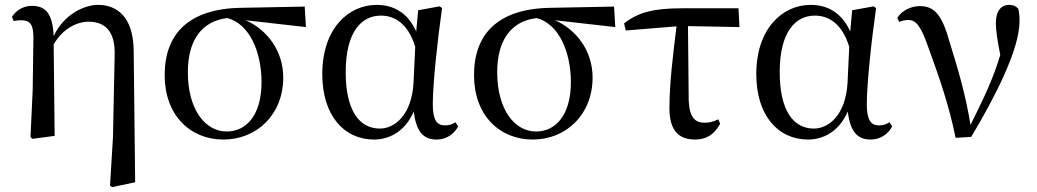

<svg xmlns="http://www.w3.org/2000/svg" viewBox="-20 -557 4250 787"><path d="M431 204 440 210 534 190 528 -347C527 -492 456 -537 382 -537C324 -537 241 -497 200 -409C196 -506 163 -533 111 -533C72 -533 45 -512 29 -488L36 -471C47 -473 57 -474 67 -474C103 -474 117 -457 117 -403L114 -189L105 5L113 12L204 0L200 -375C236 -438 294 -468 343 -468C408 -468 453 -432 450 -331L443 6Z M896 15C1031 15 1141 -86 1141 -239C1141 -349 1075 -435 987 -474L1234 -446L1229 -530L970 -525C752 -522 655 -417 655 -249C655 -85 759 15 896 15ZM912 -483C1005 -458 1052 -341 1052 -220C1052 -91 994 -18 909 -18C822 -18 750 -107 750 -261C750 -386 802 -470 912 -483Z M1513 15C1575 15 1640 -17 1676 -100C1686 -16 1716 15 1770 15C1810 15 1842 -8 1858 -39L1847 -56C1834 -48 1823 -43 1804 -43C1771 -43 1754 -65 1754 -129C1754 -211 1772 -383 1792 -524L1782 -531L1694 -515L1686 -428C1653 -502 1596 -537 1524 -537C1408 -537 1301 -440 1301 -253C1301 -84 1390 15 1513 15ZM1682 -365 1675 -217C1667 -84 1597 -30 1537 -30C1451 -30 1397 -107 1397 -261C1397 -430 1464 -493 1541 -493C1598 -493 1653 -460 1682 -365Z M2164 15C2299 15 2409 -86 2409 -239C2409 -349 2343 -435 2255 -474L2502 -446L2497 -530L2238 -525C2020 -522 1923 -417 1923 -249C1923 -85 2027 15 2164 15ZM2180 -483C2273 -458 2320 -341 2320 -220C2320 -91 2262 -18 2177 -18C2090 -18 2018 -107 2018 -261C2018 -386 2070 -470 2180 -483Z M2829 15C2878 15 2909 -8 2932 -50L2924 -68C2907 -59 2890 -54 2868 -54C2830 -54 2806 -74 2803 -145L2800 -450L3011 -446L3007 -523H2775C2660 -523 2596 -507 2538 -461L2545 -432L2753 -449C2740 -342 2724 -221 2724 -113C2724 -20 2764 15 2829 15Z M3292 15C3354 15 3419 -17 3455 -100C3465 -16 3495 15 3549 15C3589 15 3621 -8 3637 -39L3626 -56C3613 -48 3602 -43 3583 -43C3550 -43 3533 -65 3533 -129C3533 -211 3551 -383 3571 -524L3561 -531L3473 -515L3465 -428C3432 -502 3375 -537 3303 -537C3187 -537 3080 -440 3080 -253C3080 -84 3169 15 3292 15ZM3461 -365 3454 -217C3446 -84 3376 -30 3316 -30C3230 -30 3176 -107 3176 -261C3176 -430 3243 -493 3320 -493C3377 -493 3432 -460 3461 -365Z M3897 8 3961 4C4058 -158 4159 -354 4159 -470C4159 -490 4158 -504 4154 -521C4144 -532 4134 -537 4117 -537C4081 -537 4062 -509 4062 -462C4062 -433 4068 -392 4080 -332C4050 -230 4010 -150 3958 -45C3939 -165 3905 -281 3874 -379C3843 -493 3812 -532 3751 -532C3715 -532 3678 -515 3658 -484L3666 -467C3676 -472 3689 -475 3704 -475C3737 -475 3757 -445 3788 -355C3826 -250 3869 -131 3897 8Z"/></svg>

Font: Source Han Serif CN Medium
Style: Regular
Weight: 500
Designer: Ryoko NISHIZUKA 西塚涼子 (kana & ideographs); Frank Grießhammer (Latin, Greek & Cyrillic); Wenlong ZHANG 张文龙 (bopomofo); San
Foundry: Adobe
Version: Version 2.002;hotconv 1.1.0;makeotfexe 2.6.0